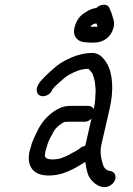

<svg xmlns="http://www.w3.org/2000/svg" viewBox="-20 -728 553 798"><path d="M376.4 -630H381.4C383 -625.3 384.4 -621 385.4 -617H357.4L356.7 -618L357.1 -620C362 -624 369.9 -630 376.4 -630ZM338.4 -552C345 -551.3 351.2 -551 357.2 -551H373.2C409.8 -551 442.8 -575.4 451.3 -612C455.4 -624 455.4 -635.7 451.4 -647C448 -659.6 443.6 -674.8 438.4 -686L434.5 -695C426.6 -714.5 397.4 -711.4 380.5 -695C363.8 -692.7 352.8 -688 338.8 -679C313.5 -664.4 297.3 -646.5 289.1 -611C281.2 -577.1 303.5 -552 338.4 -552ZM196.5 -353 198.7 -358C207.9 -368.3 214.7 -375.2 228.3 -387C244.8 -401.2 251.6 -408.8 268.5 -418C291.2 -430.6 317 -442 347 -442C350.4 -439.3 353.1 -436.7 355.2 -434L363.7 -423C367.6 -414 371.8 -400.6 374 -390L375.9 -372C376.6 -366.7 377.2 -360.3 377.5 -353C376.2 -327.6 376.8 -306.8 369.7 -276L369.5 -275C364.8 -283.7 357.2 -288 346.5 -288H275.5C256.8 -288 241.3 -285.2 227.2 -278C190.1 -261.4 157.2 -227.4 137.4 -188C127.6 -166.3 114.2 -143.6 108 -117C106 -111 104.3 -105.3 103.1 -100C89.4 -40.7 116.1 -2.7 170.8 1C238.4 5.6 289.8 -27.5 334.7 -55L334.5 -54C337.7 -35.1 340.6 -16.1 347 0C355.1 21.9 398.7 68.8 440.4 41.5C467.9 23.5 465.5 -12.8 438.9 -17C423.3 -18.8 418.5 -25.3 411.1 -35C402.3 -58.7 393.2 -92 401.6 -128L435.7 -276C453.3 -352.3 449.3 -422.3 423.6 -466C411.3 -484.3 397.4 -504.7 368.3 -508C332.3 -508 305.6 -501.1 276.9 -489L247.7 -475C236.3 -469 226.1 -462.3 217 -455C201.8 -442.7 173.7 -417.8 160 -403C144.2 -386.9 126.3 -364.4 134.7 -343C144.2 -318.9 183.6 -325.1 196.5 -353ZM360.3 -235 334.2 -122C327.9 -120.7 322 -118.3 316.5 -115C304.6 -105.3 293.8 -98.5 279.2 -92C262.5 -81.3 250.4 -76.5 229.9 -69C207.2 -64.2 160.7 -59.5 167.1 -87C167.3 -91 168 -95.3 169.1 -100C170 -104 171.4 -108.7 173.3 -114C178.3 -135.4 187.3 -153.6 197.2 -170C206.6 -193.5 227.2 -210.5 247 -221H249C253.2 -221.7 256.9 -222 260.3 -222H331.3C341.9 -222 351.6 -226.3 360.3 -235Z"/></svg>

Font: HoneyBee
Style: RegIt
Weight: 400
Foundry: Cannot Into Space Fonts
Version: Version 0.89